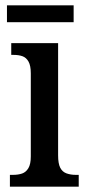

<svg xmlns="http://www.w3.org/2000/svg" viewBox="-20 -697 327 717"><path d="M17 0V-44H28Q48 -44 62.5 -49Q77 -54 86 -69Q95 -84 95 -113V-423Q95 -452 86.5 -467Q78 -482 64 -487Q50 -492 31 -492H22V-536H197V-117Q197 -86 205 -70.5Q213 -55 228.5 -49.5Q244 -44 263 -44H274V0ZM6 -614V-677H255V-614Z"/></svg>

Font: Noto Serif Khmer Condensed Medium
Style: Regular
Weight: 500
Width: 3
Designer: Danh Hong and the Monotype Design Team
Foundry: Monotype Imaging Inc.
Version: Version 2.004